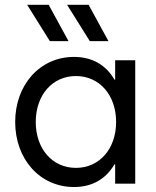

<svg xmlns="http://www.w3.org/2000/svg" viewBox="-20 -750 638 784"><path d="M290 -64.5C193.4 -64.5 126 -142.6 126 -252C126 -361.3 193.4 -439.5 290 -439.5C385.7 -439.5 454.1 -362.3 454.1 -252C454.1 -141.6 385.7 -64.5 290 -64.5ZM532.2 0V-503.9H450.2V-424.8H447.3C412.6 -484.9 356.4 -517.6 282.2 -517.6C142.6 -517.6 42 -403.3 42 -252C42 -100.6 142.6 13.7 282.2 13.7C356.4 13.7 412.6 -19 447.3 -79.1H450.2V0ZM183.6 -582H259.8L178.7 -730.5H90.8ZM346.7 -582H422.9L341.8 -730.5H253.9Z"/></svg>

Font: Wanted Sans
Style: Regular
Weight: 400
Designer: Original Design by Kil Hyung-jin and Kang Hanbin, Wanted Lab, Inc; Hangeul from Source Han Sans by Jang Soo-young and Ka
Foundry: Wanted Lab, Inc.
Version: Version 1.001;Glyphs 3.2 (3227)